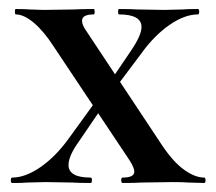

<svg xmlns="http://www.w3.org/2000/svg" viewBox="-20 -406 480 426"><path d="M252 -12Q278 -12 278 -25Q278 -34 267 -51L99 -303Q77 -337 55 -355.5Q33 -374 15 -374Q13 -374 13 -380Q13 -386 15 -386Q36 -386 46 -385L77 -384L144 -385Q160 -386 188 -386Q190 -386 190 -380Q190 -374 188 -374Q162 -374 162 -360Q162 -350 173 -335L340 -83Q365 -46 389 -29Q413 -12 433 -12Q436 -12 436 -6Q436 0 433 0L398 -1Q386 -2 363 -2L294 -1Q279 0 252 0Q249 0 249 -6Q249 -12 252 -12ZM7 -12Q36 -12 69.5 -35Q103 -58 132 -98L203 -196L217 -183L155 -92Q132 -60 132 -40Q132 -12 181 -12Q184 -12 184 -6Q184 0 181 0Q154 0 141 -1L81 -2L41 -1Q31 0 7 0Q4 0 4 -6Q4 -12 7 -12ZM210 -204 271 -294Q294 -328 294 -346Q294 -374 244 -374Q242 -374 242 -380Q242 -386 244 -386Q271 -386 285 -385L345 -384L385 -385Q395 -386 419 -386Q422 -386 422 -380Q422 -374 419 -374Q390 -374 356.5 -351Q323 -328 294 -288L222 -192Z"/></svg>

Font: Cormorant Garamond SemiBold
Style: Regular
Weight: 600
Designer: Christian Thalmann (Catharsis Fonts)
Foundry: Catharsis Fonts
Version: Version 4.000